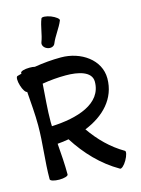

<svg xmlns="http://www.w3.org/2000/svg" viewBox="-181 -1243 1022 1395"><g transform="rotate(-15 329.5 -546.0)"><path d="M316 -943C338 -997 377 -1042 399 -1096C403 -1107 378 -1126 344 -1140C309 -1153 277 -1155 273 -1144C251 -1090 249 -1031 228 -977C220 -957 234 -934 258 -925C283 -915 309 -924 316 -943ZM28 -800C28 -798 29 -796 29 -794C18 -791 7 -788 -4 -785C-15 -781 -15 -749 -4 -714C6 -680 23 -655 35 -655C41 -570 49 -485 49 -400C49 -266 28 -134 28 0C28 12 59 21 96 21C133 21 163 12 163 0C163 -78 157 -156 151 -234C180 -236 208 -240 236 -245C314 -122 415 -15 542 58C552 64 576 43 594 11C613 -22 620 -53 610 -58C515 -113 436 -192 373 -283C518 -341 623 -448 623 -600C623 -740 486 -834 336 -834C269 -834 202 -828 136 -817C125 -820 111 -821 96 -821C59 -821 28 -812 28 -800ZM143 -400C143 -495 153 -589 159 -684C218 -694 277 -699 336 -699C428 -699 529 -678 529 -600C529 -434 338 -376 144 -368C143 -379 143 -389 143 -400Z"/></g></svg>

Font: Nupuram Expanded Bold
Style: Regular
Weight: 700
Width: 7
Designer: Santhosh Thottingal (santhosh.thottingal@gmail.com)
Foundry: SMC
Version: Version 1.000